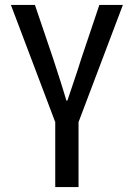

<svg xmlns="http://www.w3.org/2000/svg" viewBox="-20 -755 540 775"><path d="M203 0H297V-262L476 -735H381L308 -518C290 -459 271 -407 252 -349H248C231 -407 214 -458 195 -517L121 -735H24L203 -262Z"/></svg>

Font: Noto Sans Mono CJK JP Regular
Style: Regular
Weight: 400
Designer: Ryoko NISHIZUKA (kana & ideographs); Paul D. Hunt (Latin, Greek & Cyrillic); Wenlong ZHANG (bopomofo); Sandoll Communica
Foundry: Adobe Systems Incorporated
Version: Version 1.004;PS 1.004;hotconv 1.0.82;makeotf.lib2.5.63406